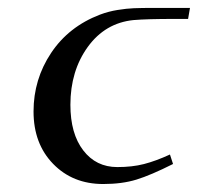

<svg xmlns="http://www.w3.org/2000/svg" viewBox="-20 -459 501 486"><path d="M232.9 -421.9Q254.9 -430.2 277.8 -433.8Q300.8 -437.5 318.8 -438.2Q336.9 -439 377 -439H460.9L456.1 -411.1H421.9Q352.1 -411.1 317.9 -408.2Q246.1 -400.9 202.1 -340.1Q158.2 -279.3 158.2 -193.8Q158.2 -120.6 190.7 -78.4Q223.1 -36.1 276.9 -36.1Q314.5 -36.1 344.2 -43.7Q374 -51.3 410.2 -67.9L418 -43.9Q361.8 -15.6 325.4 -4.4Q289.1 6.8 241.2 6.8Q164.1 6.8 114.5 -44.2Q64.9 -95.2 64.9 -176.8Q64.9 -258.3 109.4 -325Q153.8 -391.6 232.9 -421.9Z"/></svg>

Font: Dehuti
Style: Bold-Italic
Weight: 700
Version: Version 1.2